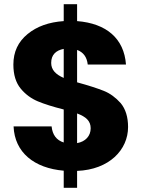

<svg xmlns="http://www.w3.org/2000/svg" viewBox="-20 -812 698 919"><path d="M79 -388C102 -360 130 -340 161 -327C192 -314 233 -301 285 -288V-130C250 -141 231 -167 227 -207H45C50 -82 144 -7 285 5V87H349V6C503 0 593 -95 593 -204C593 -252 581 -290 558 -318C534 -345 507 -365 477 -377C447 -389 404 -403 349 -418V-573C379 -562 396 -539 400 -503H583C574 -628 489 -700 349 -711V-792H285V-711C214 -706 157 -686 112 -649C67 -612 44 -564 44 -503C44 -454 56 -416 79 -388ZM349 -269C392 -253 414 -233 414 -198C414 -161 389 -134 349 -127ZM225 -511C225 -550 248 -571 285 -578V-439C246 -456 225 -478 225 -511Z"/></svg>

Font: Poppins
Style: Bold
Weight: 700
Designer: Ninad Kale (Devanagari), Jonny Pinhorn (Latin)
Foundry: Indian Type Foundry
Version: 4.004